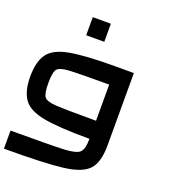

<svg xmlns="http://www.w3.org/2000/svg" viewBox="-174 -999 1098 1247"><g transform="rotate(20 375.0 -375.0)"><path d="M500 -250V-500Q289.1 -500 222.7 -496.1Q156.2 -492.2 140.6 -468.8Q125 -445.3 125 -375Q125 -304.7 140.6 -281.2Q156.2 -257.8 222.7 -253.9Q289.1 -250 500 -250ZM0 0Q281.2 0 367.2 -3.9Q453.1 -7.8 476.6 -31.2Q500 -54.7 500 -125Q289.1 -125 183.6 -144.5Q78.1 -164.1 39.1 -218.8Q0 -273.4 0 -375Q0 -476.6 39.1 -531.2Q78.1 -585.9 183.6 -605.5Q289.1 -625 500 -625H625V-125Q625 -7.8 578.1 43Q531.2 93.8 406.2 109.4Q281.2 125 0 125ZM375 -875V-750H250V-875Z"/></g></svg>

Font: CraftyPE
Style: Regular
Weight: 400
Designer: Erek Butcher
Foundry: Haunted Coop
Version: Version 0.018;April 4, 2024;FontCreator 15.0.0.2962 64-bit